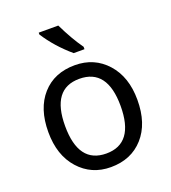

<svg xmlns="http://www.w3.org/2000/svg" viewBox="-140 -871 880 986"><g transform="rotate(-20 300.0 -378.0)"><path d="M297.9 9.8Q192.4 9.8 124.3 -66.2Q56.2 -142.1 56.2 -269Q56.2 -397.5 122.3 -471.7Q188.5 -545.9 300.8 -545.9Q407.2 -545.9 475.1 -470.2Q543 -394.5 543 -269Q543 -139.6 476.1 -64.9Q409.2 9.8 297.9 9.8ZM299.8 -64Q451.2 -64 451.2 -269Q451.2 -472.2 298.8 -472.2Q147.9 -472.2 147.9 -269Q147.9 -64 299.8 -64ZM376.5 -606H317.4Q236.3 -675.3 184.6 -755.9V-766.1H291.5Q333.5 -679.2 376.5 -619.1Z"/></g></svg>

Font: Droid Sans Mono
Style: Regular
Weight: 400
Monospace: yes
Version: Version 1.00 build 112